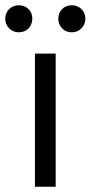

<svg xmlns="http://www.w3.org/2000/svg" viewBox="-56 -711 345 731"><path d="M156 0H77V-507H156ZM254 -676.5Q269 -662 269 -640Q269 -618 254 -603Q239 -588 217 -588Q195 -588 180.5 -603Q166 -618 166 -640Q166 -662 180.5 -676.5Q195 -691 217 -691Q239 -691 254 -676.5ZM52.5 -676.5Q67 -662 67 -640Q67 -618 52.5 -603Q38 -588 16 -588Q-6 -588 -21 -603Q-36 -618 -36 -640Q-36 -662 -21 -676.5Q-6 -691 16 -691Q38 -691 52.5 -676.5Z"/></svg>

Font: Hind Vadodara
Style: Regular
Weight: 400
Designer: Hitesh Malaviya
Foundry: Indian Type Foundry
Version: Version 1.001;PS 1.0;hotconv 1.0.86;makeotf.lib2.5.63406; tt